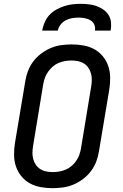

<svg xmlns="http://www.w3.org/2000/svg" viewBox="-20 -975 640 1003"><path d="M255 8Q223 8 192.5 2.5Q162 -3 136.5 -17Q111 -31 92 -54Q73 -77 63.5 -105Q54 -133 53.5 -164.5Q53 -196 58 -227L112 -550Q116 -577 126 -603.5Q136 -630 153.5 -653.5Q171 -677 195 -695Q219 -713 245 -724Q271 -735 299 -739Q327 -743 354 -743Q386 -743 416.5 -737.5Q447 -732 472.5 -718Q498 -704 517 -681Q536 -658 545.5 -630Q555 -602 555.5 -570.5Q556 -539 551 -508L497 -185Q493 -158 483 -131.5Q473 -105 455.5 -81.5Q438 -58 414 -40Q390 -22 364 -11Q338 0 310 4Q282 8 255 8ZM256 -76Q272 -76 289.5 -79Q307 -82 323.5 -89Q340 -96 354 -108Q368 -120 378 -134.5Q388 -149 394 -165.5Q400 -182 403 -199L456 -521Q459 -539 459.5 -556.5Q460 -574 455.5 -590.5Q451 -607 442 -620.5Q433 -634 419 -643Q405 -652 388 -655.5Q371 -659 353 -659Q337 -659 319.5 -656Q302 -653 285.5 -646Q269 -639 255.5 -627Q242 -615 231.5 -600.5Q221 -586 215 -569.5Q209 -553 206 -536L153 -214Q150 -196 149.5 -178.5Q149 -161 153.5 -144.5Q158 -128 167 -114.5Q176 -101 190 -92Q204 -83 221 -79.5Q238 -76 256 -76ZM200 -815Q204 -836 213 -857.5Q222 -879 237.5 -896Q253 -913 273.5 -924.5Q294 -936 315.5 -943Q337 -950 359 -952.5Q381 -955 402 -955Q423 -955 444 -952.5Q465 -950 484.5 -943Q504 -936 520.5 -924.5Q537 -913 547.5 -896Q558 -879 560 -857.5Q562 -836 558 -815H476Q479 -832 472.5 -846.5Q466 -861 452.5 -869Q439 -877 423 -880Q407 -883 390 -883Q373 -883 356 -880Q339 -877 323.5 -869Q308 -861 296.5 -846.5Q285 -832 282 -815Z"/></svg>

Font: Iosevka Custom Medium Oblique
Style: Regular
Weight: 500
Italic angle: -9°
Designer: Belleve Invis
Foundry: Belleve Invis
Version: Version 27.0.1